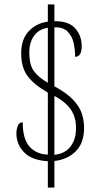

<svg xmlns="http://www.w3.org/2000/svg" viewBox="-20 -780 469 879"><path d="M199 -42Q126 -46 90.5 -82.5Q55 -119 55 -170Q55 -186 61 -203Q67 -220 84 -220Q84 -144 115 -109Q146 -74 199 -72V-356Q136 -392 106.5 -431.5Q77 -471 77 -536Q77 -601 112 -637.5Q147 -674 199 -681V-760H229V-683Q294 -684 324 -650.5Q354 -617 354 -569Q354 -520 324 -520Q324 -552 317 -583.5Q310 -615 289.5 -635.5Q269 -656 229 -655V-385Q286 -354 315 -323Q344 -292 354.5 -260Q365 -228 365 -195Q365 -126 327.5 -88Q290 -50 229 -43V79H199ZM199 -653Q156 -646 135 -615Q114 -584 114 -540Q114 -483 135 -454.5Q156 -426 199 -401ZM229 -71Q279 -77 303.5 -110Q328 -143 328 -194Q328 -244 304 -279Q280 -314 229 -341Z"/></svg>

Font: Noto Serif Hebrew ExtraCondensed ExtraLight
Style: Regular
Weight: 200
Width: 2
Designer: Monotype Design Team
Foundry: Monotype Imaging Inc.
Version: Version 2.004; ttfautohint (v1.8.4.7-5d5b)